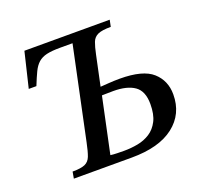

<svg xmlns="http://www.w3.org/2000/svg" viewBox="-116 -788 966 920"><g transform="rotate(-20 367.0 -328.5)"><path d="M405 0H110L116 -34Q159 -34 179.5 -43Q200 -52 209 -75.5Q218 -99 227 -143L326 -612H262Q220 -612 194 -606Q168 -600 151 -585Q134 -570 121.5 -544Q109 -518 93 -478H54L97 -657H532L525 -623Q480 -623 459 -613.5Q438 -604 429.5 -582Q421 -560 413 -521L381 -370Q397 -371 424.5 -373Q452 -375 480 -375Q598 -375 647 -331Q696 -287 696 -217Q696 -117 620.5 -58.5Q545 0 405 0ZM373 -329 313 -46Q327 -44 348 -43.5Q369 -43 382 -43Q418 -43 452.5 -49.5Q487 -56 515 -74Q543 -92 560 -125Q577 -158 577 -211Q577 -277 539 -303.5Q501 -330 431 -330Q416 -330 399.5 -329.5Q383 -329 373 -329Z"/></g></svg>

Font: STIX Two Text Medium
Style: Italic
Weight: 500
Italic angle: -12°
Designer: Ross Mills, John Hudson & Paul Hanslow, Tiro Typeworks Ltd; with prior portions MicroPress Inc. and Coen Hoffman, Elsevi
Foundry: Tiro Typeworks Ltd
Version: Version 2.13 b171